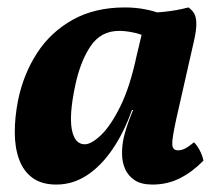

<svg xmlns="http://www.w3.org/2000/svg" viewBox="-20 -487 592 516"><path d="M486.3 -467Q496.5 -460.3 502.1 -450.2Q507.6 -440.1 507.7 -422.7Q507.8 -405.3 500.9 -375.2L453.5 -166.3Q442 -113.4 443 -98.2Q444 -83 458.4 -83Q467.8 -83 477.5 -87.9Q487.1 -92.8 501.4 -104.6Q509.9 -96.1 517.1 -82.3Q524.2 -68.5 526.7 -55.3Q497.5 -25.3 463.8 -8.1Q430.1 9 389.8 9Q359.7 9 342.1 -2.6Q324.4 -14.3 316.2 -32.9Q308.1 -51.6 308 -73.6Q307.8 -95.6 312.3 -116.2Q315.2 -128.8 319.6 -142.7Q324 -156.6 329.7 -171.3Q335.4 -186 341 -199.8L374.4 -368.5L335.6 -451.7Q378.2 -451.3 416.1 -454.8Q453.9 -458.3 486.3 -467ZM411.7 -450.3 368.1 -390.1Q355.2 -396.5 335.6 -400.2Q316.1 -404 300.3 -404Q250.8 -404 223.1 -362.5Q195.4 -321 182 -256.4Q165.6 -179.2 173 -139.2Q180.5 -99.2 207.9 -99.2Q225.4 -99.2 251.4 -123.9Q277.4 -148.6 303.5 -201.3Q329.5 -254 346.9 -336L365.9 -416L403.5 -409L354.8 -191.3H334.5Q313.4 -131.4 282.4 -86Q251.5 -40.6 213.5 -15.8Q175.6 9 131.5 9Q91.9 9 67.4 -9Q42.8 -27 31.3 -58.8Q19.7 -90.5 19.7 -131.5Q19.7 -172.6 28.6 -217.7Q43 -287.9 79.5 -344.2Q115.9 -400.6 175.3 -433.8Q234.7 -467 315.4 -467Q343.9 -467 368.9 -462.2Q393.9 -457.4 411.7 -450.3Z"/></svg>

Font: Vollkorn
Style: Italic
Weight: 400
Italic angle: -11°
Designer: Friedrich Althausen
Foundry: Friedrich Althausen
Version: Version 5.001